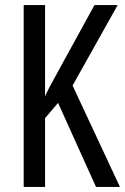

<svg xmlns="http://www.w3.org/2000/svg" viewBox="-20 -734 491 754"><path d="M451 0H357L208 -330L157 -270V0H73V-714H157V-356Q168 -382 211 -459L351 -714H442L265 -398Z"/></svg>

Font: Noto Sans Lao ExtraCondensed
Style: Regular
Weight: 400
Width: 2
Designer: Monotype Design Team
Foundry: Monotype Imaging Inc.
Version: Version 2.003; ttfautohint (v1.8.4.7-5d5b)